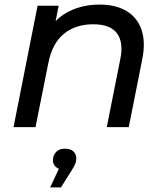

<svg xmlns="http://www.w3.org/2000/svg" viewBox="-20 -555 721 838"><path d="M415 -535Q485 -535 532 -507Q579 -479 597.5 -425.5Q616 -372 601 -297L542 0H446L505 -297Q520 -369 491 -409Q462 -449 387 -449Q310 -449 259 -407.5Q208 -366 191 -280L135 0H39L144 -530H236L206 -378L188 -419Q226 -479 284.5 -507Q343 -535 415 -535ZM199 263 252 149 258 185Q236 185 223.5 173.5Q211 162 211 145Q211 123 224.5 108.5Q238 94 263 94Q288 94 300.5 106Q313 118 313 136Q313 149 308.5 160Q304 171 292 190L246 263Z"/></svg>

Font: MOST Montserrat Medium
Style: Italic
Weight: 500
Italic angle: -11.3°
Designer: Julieta Ulanovsky
Foundry: Julieta Ulanovsky
Version: Version 8.000;March 11, 2024;FontCreator 15.0.0.2926 64-bit